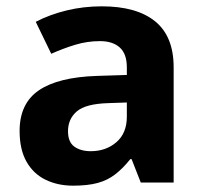

<svg xmlns="http://www.w3.org/2000/svg" viewBox="-20 -577 644 607"><path d="M302 -557Q412 -557 470.5 -509.5Q529 -462 529 -364V0H425L396 -74H392Q369 -45 344.5 -26Q320 -7 288.5 1.5Q257 10 211 10Q163 10 124.5 -8.5Q86 -27 64 -65.5Q42 -104 42 -163Q42 -250 103 -291.5Q164 -333 286 -337L381 -340V-364Q381 -407 358.5 -427Q336 -447 296 -447Q256 -447 218 -435.5Q180 -424 142 -407L93 -508Q137 -531 190.5 -544Q244 -557 302 -557ZM323 -251Q251 -249 223 -225Q195 -201 195 -162Q195 -128 215 -113.5Q235 -99 267 -99Q315 -99 348 -127.5Q381 -156 381 -208V-253Z"/></svg>

Font: Noto Sans Tamil
Style: Regular
Weight: 400
Designer: Jelle Bosma - Monotype Design Team
Foundry: Monotype Imaging Inc.
Version: Version 2.003